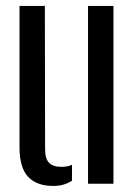

<svg xmlns="http://www.w3.org/2000/svg" viewBox="-20 -620 458 648"><path d="M45.9 -122.8V-600H131.4L132.2 -115.8Q132.2 -84.6 145.4 -70.8Q158.6 -56.9 188.3 -56.9Q208.1 -56.9 223 -63.9V-10.1Q196.2 7.6 159.9 7.6Q104.3 7.6 75.1 -23.1Q45.9 -53.8 45.9 -122.8ZM277.1 0V-600H362.9V0Z"/></svg>

Font: Big Shoulders Stencil Text SC Thin
Style: Regular
Weight: 100
Designer: Patric King
Foundry: XO Type Co
Version: Version 2.001